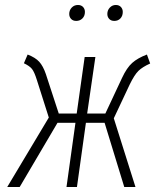

<svg xmlns="http://www.w3.org/2000/svg" viewBox="-20 -751 643 771"><path d="M583 -496Q552 -482 536 -466.5Q520 -451 501 -412L437 -276L524 0H479L400 -258H325L289 0H247L283 -258H211L59 0H9L176 -279L128 -430Q118 -462 108.5 -474Q99 -486 76 -497L91 -532Q122 -520 137.5 -503Q153 -486 164 -454L216 -295H288L320 -522H363L330 -295H403L470 -438Q489 -479 511 -498.5Q533 -518 570 -532ZM258 -695Q258 -710 268 -720.5Q278 -731 293 -731Q306 -731 313.5 -723Q321 -715 321 -703Q321 -687 311 -677Q301 -667 286 -667Q273 -667 265.5 -675Q258 -683 258 -695ZM411 -695Q411 -710 421 -720.5Q431 -731 445 -731Q458 -731 465.5 -723Q473 -715 473 -703Q473 -687 463.5 -677Q454 -667 439 -667Q426 -667 418.5 -675Q411 -683 411 -695Z"/></svg>

Font: Fira Sans Extra Condensed ExtraLight
Style: Italic
Weight: 275
Width: 3
Italic angle: -8°
Designer: Carrois Corporate & Edenspiekermann AG
Foundry: Carrois Corporate GbR & Edenspiekermann AG
Version: Version 4.203